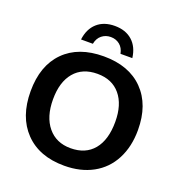

<svg xmlns="http://www.w3.org/2000/svg" viewBox="-157 -1026 1092 1168"><g transform="rotate(20 389.0 -442.5)"><path d="M735.8 -347.2Q735.8 -239.7 693.4 -158.2Q650.9 -76.7 571.8 -33.4Q492.7 9.8 387.2 9.8Q225.1 9.8 133.1 -85.7Q41 -181.2 41 -347.2Q41 -512.7 132.8 -605.5Q224.6 -698.2 388.2 -698.2Q551.8 -698.2 643.8 -604.5Q735.8 -510.7 735.8 -347.2ZM588.9 -347.2Q588.9 -458.5 536.1 -521.7Q483.4 -585 388.2 -585Q291.5 -585 238.8 -522.2Q186 -459.5 186 -347.2Q186 -233.9 240 -168.7Q293.9 -103.5 387.2 -103.5Q483.9 -103.5 536.4 -167Q588.9 -230.5 588.9 -347.2ZM387.7 -823.2Q354.5 -823.2 329.8 -803.5Q305.2 -783.7 298.3 -747.1H221.7Q230.5 -817.4 273.9 -856.2Q317.4 -895 387.7 -895Q458 -895 501.5 -856.2Q544.9 -817.4 553.7 -747.1H477.1Q470.2 -783.7 445.8 -803.5Q421.4 -823.2 387.7 -823.2Z"/></g></svg>

Font: Liberation Sans
Style: Bold
Weight: 700
Designer: Steve Matteson
Foundry: Ascender Corporation
Version: Version 2.1.5